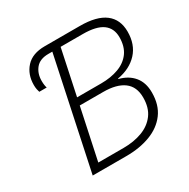

<svg xmlns="http://www.w3.org/2000/svg" viewBox="-161 -861 992 1008"><g transform="rotate(-30 335.0 -357.0)"><path d="M118.2 0 259.8 -669.4H236.3Q184.1 -669.4 159.2 -639.2Q134.3 -608.9 134.3 -564Q134.3 -549.8 136 -538.6Q137.7 -527.3 140.1 -521H95.2Q92.8 -527.3 90.3 -539.3Q87.9 -551.3 87.9 -565.9Q87.9 -629.9 126.2 -671.9Q164.6 -713.9 239.7 -713.9H452.1Q554.2 -713.9 604.5 -675.3Q654.8 -636.7 654.8 -563Q654.8 -485.4 610.1 -436.8Q565.4 -388.2 488.3 -374.5L487.8 -371.6Q543 -357.9 574.2 -320.3Q605.5 -282.7 605.5 -222.7Q605.5 -147 568.6 -97.7Q531.7 -48.3 467.8 -24.2Q403.8 0 322.8 0ZM252.4 -396.5H398.4Q457.5 -396.5 503.9 -413.6Q550.3 -430.7 576.7 -466.8Q603 -502.9 603 -559.1Q603 -613.3 564.5 -641.4Q525.9 -669.4 443.8 -669.4H310.1ZM177.7 -44.4H331.1Q394 -44.4 444.1 -63.2Q494.1 -82 523.4 -121.3Q552.7 -160.6 552.7 -222.7Q552.7 -288.1 509.5 -320.3Q466.3 -352.5 385.3 -352.5H243.2Z"/></g></svg>

Font: Open Sans Light
Style: Italic
Weight: 300
Italic angle: -12°
Designer: Monotype Design Team
Foundry: Monotype Imaging Inc.
Version: Version 3.003; ttfautohint (v1.8.4)